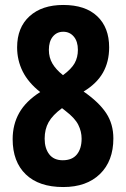

<svg xmlns="http://www.w3.org/2000/svg" viewBox="-20 -744 509 774"><path d="M235 -724Q324 -724 372 -678.5Q420 -633 420 -553Q420 -495 395 -451Q370 -407 317 -375Q379 -332 408 -288Q437 -244 437 -186Q437 -95 383 -42.5Q329 10 235 10Q137 10 84 -41Q31 -92 31 -183Q31 -242 57.5 -289Q84 -336 142 -373Q94 -411 71.5 -456Q49 -501 49 -553Q49 -633 99 -678.5Q149 -724 235 -724ZM235 -616Q209 -616 193 -596.5Q177 -577 177 -543Q177 -512 191.5 -487.5Q206 -463 234 -441Q268 -466 281 -489.5Q294 -513 294 -543Q294 -577 277.5 -596.5Q261 -616 235 -616ZM160 -185Q160 -146 178.5 -122Q197 -98 233 -98Q271 -98 290 -121.5Q309 -145 309 -185Q309 -214 295.5 -241Q282 -268 244 -297L230 -308Q192 -280 176 -251.5Q160 -223 160 -185Z"/></svg>

Font: Noto Sans Thai ExtCond
Style: Bold
Weight: 700
Width: 2
Designer: Monotype Design Team
Foundry: Monotype Imaging Inc.
Version: Version 2.002; ttfautohint (v1.8.4.7-5d5b)